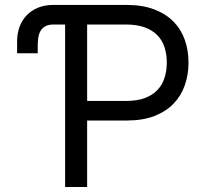

<svg xmlns="http://www.w3.org/2000/svg" viewBox="-20 -747 827 767"><path d="M48.3 -534.1V-582.4Q48.3 -612.2 57.7 -638.7Q67.1 -665.1 85.6 -684.8Q104 -704.5 131 -715.9Q158 -727.3 193.2 -727.3H485.8Q549.7 -727.3 596.4 -709.3Q643.1 -691.4 673.5 -660.3Q703.8 -629.3 718.4 -587.4Q733 -545.5 733 -497.2Q733 -448.9 718.4 -406.8Q703.8 -364.7 673.7 -333.3Q643.5 -301.8 597.1 -283.7Q550.8 -265.6 487.2 -265.6H328.1V0H240.1V-649.1H194.6Q173.3 -649.1 160.7 -641.9Q148.1 -634.6 141.3 -622.3Q134.6 -610.1 132.6 -594.1Q130.7 -578.1 130.7 -561.1V-534.1ZM484.4 -343.8Q528.1 -343.8 558.9 -355.5Q589.8 -367.2 609.2 -387.8Q628.6 -408.4 637.4 -436.4Q646.3 -464.5 646.3 -497.2Q646.3 -529.8 637.4 -557.7Q628.6 -585.6 609 -605.8Q589.5 -626.1 558.4 -637.6Q527.3 -649.1 483 -649.1H328.1V-343.8Z"/></svg>

Font: Fast_Sans-Dotted
Style: Regular
Weight: 400
Version: Version 3.018